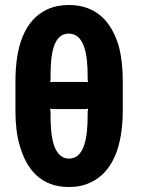

<svg xmlns="http://www.w3.org/2000/svg" viewBox="-20 -741 580 771"><path d="M473 -297V-415C473 -468 468 -513 458 -552C430 -651 369 -721 256 -721C225 -721 195 -715 169 -703C80 -661 42 -558 42 -415V-297C42 -244 47 -199 58 -161C85 -61 144 10 257 10C289 10 319 4 345 -9C433 -50 473 -155 473 -297ZM332 -291V-278C332 -192 320 -104 257 -104C246 -104 235 -107 226 -114C191 -139 183 -204 183 -278V-291C183 -296 181 -308 178 -311L175 -308C177 -305 186 -303 191 -303H325C329 -303 338 -305 340 -308L337 -311C334 -308 332 -296 332 -291ZM256 -606C319 -606 332 -522 332 -435V-424C332 -418 333 -408 336 -405L339 -408C337 -411 329 -412 325 -412H190C185 -412 178 -411 176 -408L179 -405C182 -408 183 -418 183 -424V-435C183 -521 193 -606 256 -606Z"/></svg>

Font: Asimov
Style: EdgeExtreme
Weight: 500
Designer: Google
Version: Version 2.000980: 2014